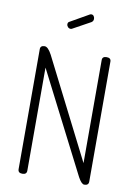

<svg xmlns="http://www.w3.org/2000/svg" viewBox="-102 -1019 766 1084"><g transform="rotate(10 281.5 -477.0)"><path d="M79 -22V-710Q79 -731 104 -731Q123 -731 145 -690L434 -119V-710Q434 -731 459 -731Q484 -731 484 -710V-22Q484 0 459 0Q443 0 423 -37L129 -613V-22Q129 0 104 0Q79 0 79 -22ZM208 -876Q208 -887 217 -891L324 -952Q328 -954 332 -954Q341 -954 346 -947Q351 -940 351 -931Q351 -918 340 -911L240 -856Q236 -853 230 -853Q221 -853 214.5 -860Q208 -867 208 -876Z"/></g></svg>

Font: Terminal Dosis
Style: Light
Weight: 300
Designer: EdgarTolentino, PabloImpallari, IginoMarini
Foundry: EdgarTolentino, PabloImpallari, IginoMarini
Version: Version 1.006